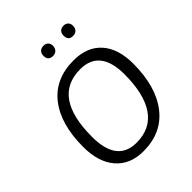

<svg xmlns="http://www.w3.org/2000/svg" viewBox="-230 -963 1105 1105"><g transform="rotate(-45 322.5 -410.5)"><path d="M313 -829Q331 -829 341.5 -818.5Q352 -808 352 -790Q352 -771 340.5 -759.5Q329 -748 311 -748Q272 -748 272 -788Q272 -807 283 -818Q294 -829 313 -829ZM476 -829Q494 -829 504.5 -818.5Q515 -808 515 -790Q515 -771 504 -759.5Q493 -748 474 -748Q436 -748 436 -788Q436 -807 446.5 -818Q457 -829 476 -829ZM376 -647Q486 -647 546 -580Q606 -513 606 -391Q606 -205 523.5 -98.5Q441 8 291 8Q184 8 123.5 -61.5Q63 -131 63 -255Q63 -440 144.5 -543.5Q226 -647 376 -647ZM367 -584Q140 -584 140 -260Q140 -55 298 -55Q412 -55 469.5 -139Q527 -223 527 -382Q527 -584 367 -584Z"/></g></svg>

Font: Alegreya Sans
Style: Italic
Weight: 400
Italic angle: -7°
Designer: Juan Pablo del Peral
Foundry: Huerta Tipografica
Version: Version 2.007